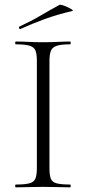

<svg xmlns="http://www.w3.org/2000/svg" viewBox="-20 -803 370 823"><path d="M192 -81Q192 -52 198 -37Q204 -22 223.5 -17Q243 -12 281 -12Q283 -12 283 -6Q283 0 281 0Q257 0 228 -1Q199 -2 164 -2Q131 -2 101.5 -1Q72 0 48 0Q45 0 45 -6Q45 -12 48 -12Q86 -12 105.5 -17Q125 -22 131.5 -37Q138 -52 138 -81V-544Q138 -573 131.5 -587.5Q125 -602 105.5 -607.5Q86 -613 48 -613Q45 -613 45 -619Q45 -625 48 -625Q72 -625 101.5 -623.5Q131 -622 164 -622Q199 -622 228.5 -623.5Q258 -625 281 -625Q283 -625 283 -619Q283 -613 281 -613Q243 -613 224 -607Q205 -601 198.5 -586Q192 -571 192 -542ZM68 -679Q64 -677 62 -682.5Q60 -688 63 -689Q113 -712 153.5 -736Q194 -760 235 -782Q238 -784 249 -780.5Q260 -777 271.5 -771.5Q283 -766 289 -761.5Q295 -757 290 -756Q223 -740 171 -721Q119 -702 68 -679Z"/></svg>

Font: Cormorant Garamond Light Light
Style: Regular
Weight: 300
Version: Version 4.001